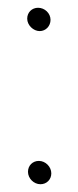

<svg xmlns="http://www.w3.org/2000/svg" viewBox="-20 -492 201 494"><path d="M52 -50C52 -33 67 -18 84 -18C100 -18 112 -30 112 -46C112 -63 97 -78 80 -78C64 -78 52 -66 52 -50ZM50 -444C50 -427 66 -412 82 -412C98 -412 110 -425 110 -441C110 -458 95 -472 78 -472C62 -472 50 -460 50 -444Z"/></svg>

Font: Electronic
Style: Regular
Weight: 400
Version: Version 1.011